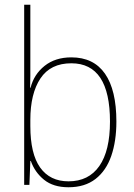

<svg xmlns="http://www.w3.org/2000/svg" viewBox="-20 -780 565 810"><path d="M108 -509Q108 -488 108 -459.5Q108 -431 107 -410H109Q123 -466 168 -502Q213 -538 281 -538Q375 -538 423 -469Q471 -400 471 -267Q471 -185 449.5 -122.5Q428 -60 383 -25Q338 10 269 10Q205 10 166 -21.5Q127 -53 110 -101H108L104 0H82V-760H108ZM281 -513Q193 -513 150.5 -449Q108 -385 108 -274V-248Q108 -131 149.5 -73Q191 -15 269 -15Q354 -15 399 -79.5Q444 -144 444 -267Q444 -513 281 -513Z"/></svg>

Font: Noto Sans Khmer UI SemiCondensed Thin
Style: Regular
Weight: 100
Width: 4
Designer: Danh Hong and the Monotype Design Team
Foundry: Monotype Imaging Inc.
Version: Version 2.002; ttfautohint (v1.8.4.7-5d5b)